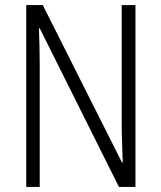

<svg xmlns="http://www.w3.org/2000/svg" viewBox="-20 -734 634 754"><path d="M512 0H447L136 -623H133Q134 -590 135 -555Q136 -520 136 -480V0H83V-714H148L459 -96H462Q461 -132 459.5 -172Q458 -212 458 -242V-714H512Z"/></svg>

Font: Noto Sans Telugu Condensed Light
Style: Regular
Weight: 300
Width: 3
Designer: Jelle Bosma - Monotype Design Team
Foundry: Monotype Imaging Inc.
Version: Version 2.005; ttfautohint (v1.8.4.7-5d5b)